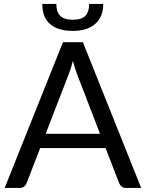

<svg xmlns="http://www.w3.org/2000/svg" viewBox="-20 -924 717 944"><path d="M472 -266 359.5 -557.5Q354.5 -570.5 349 -587.8Q343.5 -605 338.5 -624.5Q328 -584 317 -557L204.5 -266ZM674 0H599Q586 0 578 -6.5Q570 -13 566 -23L499 -196H177.5L110.5 -23Q107.5 -14 99 -7Q90.5 0 78 0H3L289.5 -716.5H387.5ZM338 -772Q267 -772 227.5 -804.5Q188 -837 188 -904.5H257Q257 -886 261.2 -871.8Q265.5 -857.5 275 -847.5Q284.5 -837.5 300 -832.2Q315.5 -827 338 -827Q383 -827 400.8 -847.2Q418.5 -867.5 418.5 -904.5H487.5Q487.5 -841 448.2 -806.5Q409 -772 338 -772Z"/></svg>

Font: Lato-Regular
Style: Regular
Weight: 400
Designer: Lukasz Dziedzic with Adam Twardoch and Botio Nikoltchev
Foundry: tyPoland Lukasz Dziedzic
Version: Version 2.015; 2015-08-06; http://www.latofonts.com/